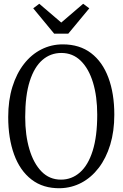

<svg xmlns="http://www.w3.org/2000/svg" viewBox="-20 -986 649 1017"><path d="M298.5 11Q208.5 12.5 147 -35Q85.5 -82.5 54.5 -168.2Q23.5 -254 23.5 -366Q23.5 -454.5 45.5 -525.5Q67.5 -596.5 106.8 -647Q146 -697.5 198.8 -724.2Q251.5 -751 312.5 -751Q401.5 -751 462.2 -704.8Q523 -658.5 554.2 -574.5Q585.5 -490.5 585.5 -378.5Q585.5 -290.5 563.8 -219.2Q542 -148 503 -97Q464 -46 411.8 -18.2Q359.5 9.5 298.5 11ZM303 -34.5Q360 -34.5 403.5 -72.8Q447 -111 471 -187.5Q495 -264 495 -378.5Q495 -474.5 472.8 -548.2Q450.5 -622 408 -663.8Q365.5 -705.5 305 -705.5Q247.5 -705.5 204.5 -668.2Q161.5 -631 137.5 -555.8Q113.5 -480.5 113.5 -366Q113.5 -270 135.8 -195.2Q158 -120.5 200 -77.5Q242 -34.5 303 -34.5ZM267 -807.5 156 -942 188 -966 304.5 -866.5 420.5 -966 453 -942 341.5 -807.5Z"/></svg>

Font: Merriweather 24pt SemiCondensed Light
Style: Regular
Weight: 300
Width: 4
Designer: Eben Sorkin
Foundry: Eben Sorkin
Version: Version 2.100